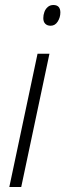

<svg xmlns="http://www.w3.org/2000/svg" viewBox="-20 -744 260 764"><path d="M17.1 0 129.4 -530.3H176.8L64.5 0ZM181.6 -641.6Q168 -641.6 160.2 -649.4Q152.3 -657.2 152.3 -671.9Q152.3 -684.6 156.7 -696.5Q161.1 -708.5 170.2 -716.3Q179.2 -724.1 192.4 -724.1Q206.5 -724.1 213.4 -716.3Q220.2 -708.5 220.2 -694.3Q220.2 -674.8 209.7 -658.2Q199.2 -641.6 181.6 -641.6Z"/></svg>

Font: Open Sans SemiCondensed Light
Style: Italic
Weight: 300
Width: 4
Italic angle: -12°
Designer: Monotype Design Team
Foundry: Monotype Imaging Inc.
Version: Version 3.000